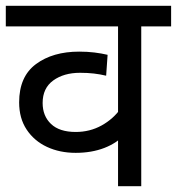

<svg xmlns="http://www.w3.org/2000/svg" viewBox="-20 -642 610 662"><path d="M570 -551H467V0H387V-198L414 -182Q384 -149 340 -132Q296 -115 241 -115Q186 -115 142 -135.5Q98 -156 72 -195Q46 -234 46 -289Q46 -378 104 -421Q162 -464 253 -464Q281 -464 305.5 -461Q330 -458 351 -453L346 -381Q325 -386 303.5 -388.5Q282 -391 256 -391Q200 -391 163.5 -364.5Q127 -338 127 -287Q127 -242 156 -214.5Q185 -187 241 -187Q290 -187 330.5 -209.5Q371 -232 397 -269L387 -220V-551H0V-622H570Z"/></svg>

Font: hexhindi15
Style: Regular
Weight: 400
Designer: Jelle Bosma - Monotype Design Team
Foundry: Monotype Imaging Inc.
Version: Version 2.006